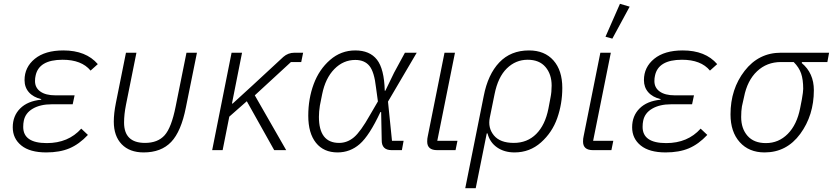

<svg xmlns="http://www.w3.org/2000/svg" viewBox="-20 -789 4377 1009"><path d="M407 -113 442 -80Q396 -31 345 -9.5Q294 12 223 12Q137 12 92 -24.5Q47 -61 47 -120Q47 -180 86 -219Q125 -258 196 -265L197 -268Q155 -278 132 -304Q109 -330 109 -368Q109 -436 163 -480Q217 -524 313 -524Q432 -524 494 -452L456 -418Q409 -475 309 -475Q184 -475 167 -391Q164 -379 164 -363Q164 -328 192 -308Q220 -288 271 -288H372L362 -241H252Q192 -241 152.5 -218Q113 -195 105 -154Q102 -140 102 -122Q102 -37 226 -37Q339 -37 407 -113Z M697 -512 642 -238Q632 -188 632 -145Q632 -38 742 -38Q809 -38 845 -78Q881 -118 903 -229L960 -512H1015L957 -225Q932 -98 879.5 -43Q827 12 735 12Q661 12 619.5 -31Q578 -74 578 -150Q578 -193 589 -248L642 -512Z M1421 0 1277 -257 1185 -176 1150 0H1095L1197 -512H1252L1199 -245H1203L1308 -341L1469 -490Q1494 -512 1528 -512H1573L1563 -463H1509L1319 -288L1484 0Z M2101 -49 2092 0H2038Q1985 0 1986 -53L1983 -200H1979Q1921 -76 1870.5 -32Q1820 12 1754 12Q1681 12 1640.5 -38.5Q1600 -89 1600 -181Q1600 -270 1628.5 -347Q1657 -424 1714.5 -474Q1772 -524 1847 -524Q1923 -524 1961 -475.5Q1999 -427 2002 -312H2005L2051 -407L2108 -512H2170L2019 -255L2040 -49ZM1762 -38Q1805 -38 1840 -67.5Q1875 -97 1924 -184L1966 -256L1956 -329Q1947 -411 1921.5 -442.5Q1896 -474 1847 -474Q1784 -474 1737 -426Q1690 -378 1673 -294L1661 -234Q1656 -202 1656 -175Q1656 -38 1762 -38Z M2384 -49 2374 0H2277Q2225 0 2225 -45Q2225 -61 2228 -73L2316 -512H2371L2278 -49Z M2425 200 2522 -284Q2544 -398 2604 -461Q2664 -524 2760 -524Q2842 -524 2888.5 -471.5Q2935 -419 2935 -327Q2935 -244 2908.5 -168.5Q2882 -93 2823 -40.5Q2764 12 2684 12Q2630 12 2592 -14.5Q2554 -41 2542 -88H2538L2480 200ZM2680 -38Q2751 -38 2798 -85Q2845 -132 2862 -218L2873 -276Q2879 -305 2879 -339Q2879 -399 2846.5 -437Q2814 -475 2753 -475Q2690 -475 2643.5 -429.5Q2597 -384 2579 -294L2554 -171Q2543 -117 2575.5 -77.5Q2608 -38 2680 -38Z M3289 -754 3198 -586 3162 -596 3238 -769ZM3203 -49 3193 0H3096Q3044 0 3044 -45Q3044 -61 3047 -73L3135 -512H3190L3097 -49Z M3662 -113 3697 -80Q3651 -31 3600 -9.5Q3549 12 3478 12Q3392 12 3347 -24.5Q3302 -61 3302 -120Q3302 -180 3341 -219Q3380 -258 3451 -265L3452 -268Q3410 -278 3387 -304Q3364 -330 3364 -368Q3364 -436 3418 -480Q3472 -524 3568 -524Q3687 -524 3749 -452L3711 -418Q3664 -475 3564 -475Q3439 -475 3422 -391Q3419 -379 3419 -363Q3419 -328 3447 -308Q3475 -288 3526 -288H3627L3617 -241H3507Q3447 -241 3407.5 -218Q3368 -195 3360 -154Q3357 -140 3357 -122Q3357 -37 3481 -37Q3594 -37 3662 -113Z M4328 -463H4195L4193 -458Q4257 -405 4257 -315Q4257 -183 4185.5 -85.5Q4114 12 3998 12Q3916 12 3867.5 -42Q3819 -96 3819 -188Q3819 -321 3893 -416.5Q3967 -512 4084 -512H4337ZM4151 -463H4084Q4010 -463 3958.5 -414.5Q3907 -366 3890 -279L3879 -230Q3875 -206 3875 -174Q3875 -113 3908.5 -75Q3942 -37 4005 -37Q4072 -37 4120 -85.5Q4168 -134 4185 -221L4194 -267Q4201 -307 4201 -322Q4201 -371 4190 -403Q4179 -435 4151 -463Z"/></svg>

Font: IBM Plex Sans Light
Style: Italic
Weight: 300
Italic angle: -11.31°
Designer: Mike Abbink, Paul van der Laan, Pieter van Rosmalen
Foundry: Bold Monday
Version: Version 3.0